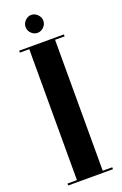

<svg xmlns="http://www.w3.org/2000/svg" viewBox="-162 -891 595 937"><g transform="rotate(-20 135.5 -422.0)"><path d="M19.5 0V-10H68.5V-690H19.5V-700H252V-690H202.5V-10H252V0ZM134.5 -751Q116 -751 102.2 -764.8Q88.5 -778.5 88.5 -797Q88.5 -816 102.2 -830Q116 -844 134.5 -844Q152.5 -844 166.5 -830Q180.5 -816 180.5 -797Q180.5 -778.5 166.5 -764.8Q152.5 -751 134.5 -751Z"/></g></svg>

Font: Imbue 100pt ExtraBold
Style: Regular
Weight: 800
Designer: Tyler Finck
Foundry: Etcetera Type Company
Version: Version 1.102; ttfautohint (v1.8.3)